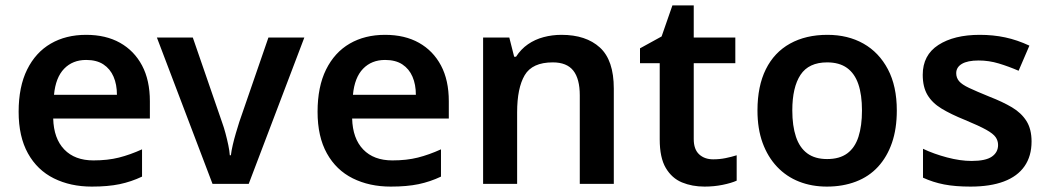

<svg xmlns="http://www.w3.org/2000/svg" viewBox="-20 -681 3880 711"><path d="M299 -552Q372 -552 424.5 -522.5Q477 -493 506 -438.5Q535 -384 535 -306V-242H177Q179 -168 218 -127.5Q257 -87 326 -87Q379 -87 420.5 -97.5Q462 -108 506 -128V-27Q466 -8 423 1Q380 10 320 10Q241 10 179.5 -20.5Q118 -51 83.5 -113Q49 -175 49 -267Q49 -360 80.5 -423.5Q112 -487 168 -519.5Q224 -552 299 -552ZM299 -459Q249 -459 217.5 -426.5Q186 -394 180 -330H413Q413 -368 400.5 -397Q388 -426 363 -442.5Q338 -459 299 -459Z M767 0 561 -542H694L802 -229Q809 -210 815 -187.5Q821 -165 825.5 -143.5Q830 -122 831 -106H835Q837 -123 842 -144.5Q847 -166 853.5 -188Q860 -210 866 -229L974 -542H1107L901 0Z M1406 -552Q1479 -552 1531.5 -522.5Q1584 -493 1613 -438.5Q1642 -384 1642 -306V-242H1284Q1286 -168 1325 -127.5Q1364 -87 1433 -87Q1486 -87 1527.5 -97.5Q1569 -108 1613 -128V-27Q1573 -8 1530 1Q1487 10 1427 10Q1348 10 1286.5 -20.5Q1225 -51 1190.5 -113Q1156 -175 1156 -267Q1156 -360 1187.5 -423.5Q1219 -487 1275 -519.5Q1331 -552 1406 -552ZM1406 -459Q1356 -459 1324.5 -426.5Q1293 -394 1287 -330H1520Q1520 -368 1507.5 -397Q1495 -426 1470 -442.5Q1445 -459 1406 -459Z M2059 -552Q2150 -552 2201.5 -505Q2253 -458 2253 -353V0H2127V-328Q2127 -389 2103 -419.5Q2079 -450 2027 -450Q1951 -450 1923 -402.5Q1895 -355 1895 -265V0H1769V-542H1866L1884 -471H1891Q1909 -499 1935 -517Q1961 -535 1993 -543.5Q2025 -552 2059 -552Z M2621 -91Q2645 -91 2667 -95.5Q2689 -100 2708 -106V-12Q2688 -3 2656 3.5Q2624 10 2589 10Q2543 10 2505.5 -5.5Q2468 -21 2445.5 -59Q2423 -97 2423 -165V-447H2350V-502L2430 -546L2470 -661H2549V-542H2703V-447H2549V-166Q2549 -128 2569 -109.5Q2589 -91 2621 -91Z M3301 -272Q3301 -204 3283 -152Q3265 -100 3231.5 -63.5Q3198 -27 3149.5 -8.5Q3101 10 3042 10Q2986 10 2939 -8.5Q2892 -27 2857.5 -63.5Q2823 -100 2804 -152Q2785 -204 2785 -272Q2785 -362 2816 -424.5Q2847 -487 2905.5 -519.5Q2964 -552 3044 -552Q3120 -552 3177.5 -519.5Q3235 -487 3268 -424.5Q3301 -362 3301 -272ZM2914 -272Q2914 -215 2927.5 -174.5Q2941 -134 2969.5 -113Q2998 -92 3043 -92Q3089 -92 3117.5 -113Q3146 -134 3159 -174.5Q3172 -215 3172 -272Q3172 -330 3158.5 -369.5Q3145 -409 3116.5 -429.5Q3088 -450 3043 -450Q2975 -450 2944.5 -404Q2914 -358 2914 -272Z M3800 -157Q3800 -103 3774 -65.5Q3748 -28 3697.5 -9Q3647 10 3574 10Q3517 10 3476 2Q3435 -6 3398 -23V-130Q3438 -111 3487 -98Q3536 -85 3578 -85Q3630 -85 3653 -101Q3676 -117 3676 -144Q3676 -160 3667 -173Q3658 -186 3632 -200.5Q3606 -215 3553 -237Q3501 -258 3466.5 -279Q3432 -300 3414.5 -329.5Q3397 -359 3397 -404Q3397 -477 3455 -514.5Q3513 -552 3608 -552Q3658 -552 3702.5 -542.5Q3747 -533 3792 -512L3752 -419Q3715 -435 3678.5 -446Q3642 -457 3604 -457Q3563 -457 3542 -444.5Q3521 -432 3521 -410Q3521 -393 3531.5 -380.5Q3542 -368 3568.5 -355.5Q3595 -343 3644 -323Q3693 -304 3727.5 -283.5Q3762 -263 3781 -233Q3800 -203 3800 -157Z"/></svg>

Font: Noto Sans Hebrew SemiBold
Style: Regular
Weight: 600
Designer: Monotype Design Team
Foundry: Monotype Imaging Inc.
Version: Version 2.003